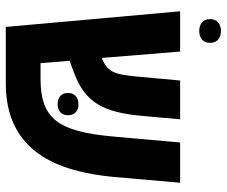

<svg xmlns="http://www.w3.org/2000/svg" viewBox="-80 -703 783 663"><g transform="rotate(90 311.5 -371.5)"><path d="M87 -668C110 -668 128 -680 128 -705C128 -731 110 -743 87 -743C64 -743 46 -731 46 -705C46 -680 64 -668 87 -668ZM73 0H268C504 0 573 -179 591 -373L611 -602H472L452 -377C435 -179 390 -120 251 -120H198L190 -220L232 -236C334 -274 368 -337 380 -469L392 -602H258L244 -449C237 -377 229 -354 187 -334L180 -332L158 -602H19ZM301 -215C301 -190 318 -179 340 -179C362 -179 378 -191 378 -215C378 -239 362 -251 340 -251C318 -251 301 -239 301 -215Z"/></g></svg>

Font: Noto Sans Hebrew Condensed
Style: Bold
Weight: 700
Width: 3
Designer: Monotype Design Team
Foundry: Monotype Imaging Inc.
Version: Version 2.004